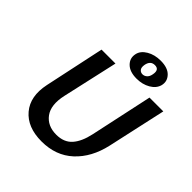

<svg xmlns="http://www.w3.org/2000/svg" viewBox="-232 -1025 1189 1189"><g transform="rotate(45 362.5 -431.0)"><path d="M464 -684Q404 -684 373.5 -714.5Q343 -745 353 -788Q361 -823 400 -846Q439 -869 492 -869Q554 -869 583.5 -838Q613 -807 603 -766Q593 -729 554 -706.5Q515 -684 464 -684ZM517 -776Q526 -824 486 -824Q447 -824 439 -778Q435 -753 445 -741Q455 -729 471 -729Q487 -729 500 -740.5Q513 -752 517 -776ZM323 7Q199 7 136.5 -67Q74 -141 100 -264L184 -658H306L224 -293Q202 -194 241.5 -140.5Q281 -87 358 -87Q425 -87 462 -128.5Q499 -170 516 -249L604 -658H725L640 -273Q611 -144 529.5 -68.5Q448 7 323 7Z"/></g></svg>

Font: EauTest
Style: Bold Italic
Weight: 700
Italic angle: -12°
Designer: Christian Thalmann (Catharsis Fonts)
Version: Version 0.001;PS 000.001;hotconv 1.0.88;makeotf.lib2.5.64775